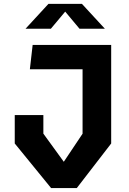

<svg xmlns="http://www.w3.org/2000/svg" viewBox="-20 -959 660 979"><path d="M55.2 -227.4V-372.3H201.1V-277.6L324.6 -107.5H287.5L401 -277.2V-730H546.9V-227.4L371.5 0H240.6ZM146.5 -730H482.8V-605.8H132.3ZM227.2 -939.4H397.7L514.7 -812.5H385.4L300.1 -914.5H324.8L239.4 -812.5H110.2Z"/></svg>

Font: Monaspace Krypton Var
Style: Regular
Weight: 400
Designer: Riley Cran and the Lettermatic Team
Version: Version 1.101 (Monaspace Krypton Var)